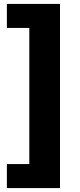

<svg xmlns="http://www.w3.org/2000/svg" viewBox="-20 -762 408 976"><path d="M285 194V-742H15V-620H129V72H15V194Z"/></svg>

Font: Talent SemiBold
Style: Bold
Weight: 700
Designer: Mike Powis
Version: Version 1.001;hotconv 1.0.109;makeotfexe 2.5.65596